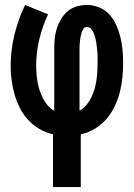

<svg xmlns="http://www.w3.org/2000/svg" viewBox="-20 -540 540 775"><path d="M194 215V2Q166 -4 140 -19Q114 -34 94 -55.5Q74 -77 60.5 -103.5Q47 -130 39 -158Q31 -186 27 -215.5Q23 -245 23 -274Q23 -338 38.5 -400.5Q54 -463 81 -520L174 -482Q151 -433 138.5 -380.5Q126 -328 126 -275Q126 -258 127.5 -241Q129 -224 132 -207Q135 -190 140.5 -174Q146 -158 153.5 -143Q161 -128 172.5 -114.5Q184 -101 199 -93V-343Q199 -364 201 -385Q203 -406 209.5 -425.5Q216 -445 226.5 -463Q237 -481 253 -494.5Q269 -508 289.5 -514Q310 -520 331 -520Q356 -520 380.5 -510Q405 -500 422 -481Q439 -462 449.5 -438.5Q460 -415 466 -390Q472 -365 474.5 -339.5Q477 -314 477 -288Q477 -258 474 -227.5Q471 -197 463.5 -167.5Q456 -138 442.5 -110Q429 -82 409 -59Q389 -36 362.5 -20Q336 -4 306 2V215ZM301 -93Q317 -102 329 -116.5Q341 -131 349 -147.5Q357 -164 362 -182Q367 -200 369.5 -218Q372 -236 373 -254Q374 -272 374 -291Q374 -301 374 -310.5Q374 -320 373 -330Q372 -340 371 -349.5Q370 -359 368.5 -369Q367 -379 364.5 -388.5Q362 -398 358 -407Q354 -416 347.5 -423.5Q341 -431 331 -431Q322 -431 317 -424Q312 -417 309.5 -409Q307 -401 305.5 -393Q304 -385 303 -376.5Q302 -368 301.5 -360Q301 -352 301 -343Z"/></svg>

Font: Iosevka SS18
Style: Bold
Weight: 700
Monospace: yes
Designer: Belleve Invis
Foundry: Belleve Invis
Version: Version 25.1.1; ttfautohint (v1.8.4)